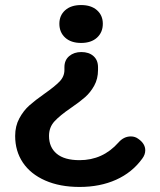

<svg xmlns="http://www.w3.org/2000/svg" viewBox="-20 -520 635 760"><path d="M215 -426Q215 -459 238 -479.5Q261 -500 301 -500Q341 -500 364 -479.5Q387 -459 387 -426Q387 -392 364 -371Q341 -350 301 -350Q261 -350 238 -371Q215 -392 215 -426ZM40 18Q40 -21 56.5 -51.5Q73 -82 96 -102.5Q119 -123 156 -149Q196 -177 215.5 -197Q235 -217 235 -243V-254Q235 -282 254 -298Q273 -314 302 -314Q332 -314 350 -298Q368 -282 368 -254V-243Q368 -208 353 -181Q338 -154 317 -135.5Q296 -117 261 -93Q217 -63 195.5 -39.5Q174 -16 174 18Q174 63 204.5 88.5Q235 114 295 114Q387 114 449 44Q470 20 498 20Q515 20 528 30Q555 49 555 75Q555 92 543 108Q503 163 439.5 191.5Q376 220 295 220Q217 220 159 194.5Q101 169 70.5 123.5Q40 78 40 18Z"/></svg>

Font: Kodchasan
Style: Bold
Weight: 700
Designer: Katatrad Aksorn Co.,Ltd.
Foundry: Cadson Demak Co.,Ltd.
Version: Version 1.000; ttfautohint (v1.6)